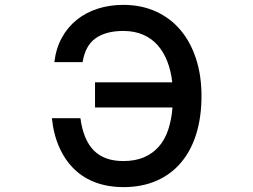

<svg xmlns="http://www.w3.org/2000/svg" viewBox="-20 -711 1040 788"><path d="M807 -317Q807 -232 786 -163Q765 -94 724 -45Q683 4 623 30.5Q563 57 486 57Q425 57 374 38.5Q323 20 285.5 -16Q248 -52 224 -105Q200 -158 193 -226H310Q322 -137 365 -93.5Q408 -50 486 -50Q535 -50 571 -65.5Q607 -81 632 -109.5Q657 -138 670.5 -179Q684 -220 688 -270H370V-373H687Q682 -419 667 -458Q652 -497 627.5 -525Q603 -553 567.5 -568.5Q532 -584 486 -584Q415 -584 372.5 -554Q330 -524 319 -456H203Q210 -513 234 -556.5Q258 -600 295.5 -630Q333 -660 381.5 -675.5Q430 -691 486 -691Q560 -691 619.5 -664Q679 -637 720.5 -588Q762 -539 784.5 -470Q807 -401 807 -317Z"/></svg>

Font: NanumGothicCoding
Style: Bold
Weight: 700
Monospace: yes
Designer: Kwon Bruce; Nicolas Noh; Sung-woo Choi; Go-un Cha; Soo-hyun Park;
Foundry: NHN Corporation
Version: Version 2.000;PS 1;hotconv 1.0.49;makeotf.lib2.0.14853